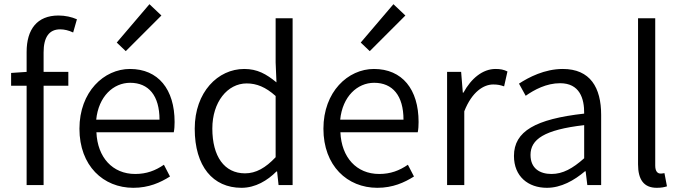

<svg xmlns="http://www.w3.org/2000/svg" viewBox="-20 -883 3249 916"><path d="M33 -474H107V0H188V-474H306V-540H188V-633C188 -705 214 -743 267 -743C287 -743 308 -738 329 -728L347 -791C322 -802 291 -809 259 -809C157 -809 107 -743 107 -635V-540L33 -535Z M616 13C690 13 745 -12 791 -41L762 -97C721 -69 679 -53 625 -53C517 -53 445 -132 440 -252H809C812 -266 813 -283 813 -301C813 -457 735 -554 600 -554C476 -554 359 -445 359 -269C359 -92 473 13 616 13ZM439 -312C450 -423 521 -488 601 -488C689 -488 741 -427 741 -312ZM580 -639 750 -809 693 -863 537 -680Z M1132 13C1199 13 1256 -22 1299 -65H1302L1309 0H1376V-796H1295V-585L1299 -490C1250 -530 1208 -554 1145 -554C1020 -554 909 -444 909 -269C909 -89 996 13 1132 13ZM1149 -56C1050 -56 993 -137 993 -270C993 -396 1065 -485 1157 -485C1204 -485 1247 -468 1295 -425V-133C1247 -82 1201 -56 1149 -56Z M1780 13C1854 13 1909 -12 1955 -41L1926 -97C1885 -69 1843 -53 1789 -53C1681 -53 1609 -132 1604 -252H1973C1976 -266 1977 -283 1977 -301C1977 -457 1899 -554 1764 -554C1640 -554 1523 -445 1523 -269C1523 -92 1637 13 1780 13ZM1603 -312C1614 -423 1685 -488 1765 -488C1853 -488 1905 -427 1905 -312ZM1744 -639 1914 -809 1857 -863 1701 -680Z M2113 0H2195V-352C2232 -446 2288 -480 2333 -480C2355 -480 2367 -477 2385 -471L2401 -542C2383 -551 2367 -554 2344 -554C2283 -554 2228 -509 2191 -441H2188L2180 -540H2113Z M2589 13C2657 13 2719 -22 2771 -66H2774L2782 0H2848V-335C2848 -465 2796 -554 2665 -554C2578 -554 2502 -514 2456 -484L2488 -426C2529 -455 2587 -486 2652 -486C2745 -486 2768 -414 2767 -341C2535 -315 2432 -257 2432 -139C2432 -41 2500 13 2589 13ZM2611 -53C2556 -53 2511 -79 2511 -144C2511 -218 2576 -264 2767 -286V-128C2712 -79 2665 -53 2611 -53Z M3113 13C3136 13 3149 10 3162 6L3150 -57C3139 -55 3135 -55 3131 -55C3117 -55 3106 -66 3106 -93V-796H3024V-99C3024 -27 3051 13 3113 13Z"/></svg>

Font: Noto Sans CJK HK DemiLight
Style: Regular
Weight: 350
Designer: Ryoko NISHIZUKA 西塚涼子 (kana, bopomofo & ideographs); Paul D. Hunt (Latin, Greek & Cyrillic); Sandoll Communications 산돌커뮤니
Foundry: Adobe
Version: Version 2.004;hotconv 1.0.118;makeotfexe 2.5.65603